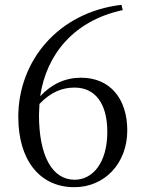

<svg xmlns="http://www.w3.org/2000/svg" viewBox="-20 -763 598 798"><path d="M289 15C415 15 509 -84 509 -221C509 -352 438 -440 317 -440C251 -440 195 -414 147 -363C173 -539 289 -678 490 -721L485 -743C221 -712 56 -509 56 -277C56 -99 144 15 289 15ZM144 -331C191 -380 238 -399 290 -399C374 -399 426 -335 426 -215C426 -87 366 -16 290 -16C197 -16 142 -115 142 -286Z"/></svg>

Font: Noto Serif CJK TC
Style: Regular
Weight: 400
Designer: Ryoko NISHIZUKA 西塚涼子 (kana & ideographs); Frank Grießhammer (Latin, Greek & Cyrillic); Wenlong ZHANG 张文龙 (bopomofo); San
Foundry: Adobe
Version: Version 2.001;hotconv 1.1.0;makeotfexe 2.6.0